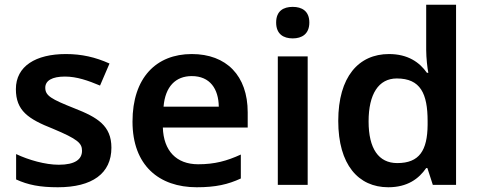

<svg xmlns="http://www.w3.org/2000/svg" viewBox="-20 -780 2024 810"><path d="M450 -157C450 -250 391 -285 294 -323C196 -362 171 -376 171 -410C171 -440 200 -457 254 -457C304 -457 352 -440 402 -419L442 -512C382 -539 324 -552 258 -552C131 -552 47 -501 47 -404C47 -313 99 -278 203 -237C308 -193 326 -176 326 -144C326 -108 297 -85 228 -85C171 -85 101 -105 48 -130V-23C98 0 148 10 224 10C369 10 450 -48 450 -157Z M789 -552C639 -552 539 -452 539 -267C539 -82 651 10 810 10C890 10 942 -2 996 -27V-128C937 -101 886 -87 816 -87C724 -87 670 -144 667 -242H1025V-306C1025 -461 935 -552 789 -552ZM789 -459C866 -459 902 -405 903 -330H670C677 -415 721 -459 789 -459Z M1215 -751C1176 -751 1145 -734 1145 -685C1145 -636 1176 -618 1215 -618C1253 -618 1285 -636 1285 -685C1285 -734 1253 -751 1215 -751ZM1278 -542H1152V0H1278Z M1618 10C1699 10 1747 -26 1778 -71H1783L1806 0H1904V-760H1778V-570C1778 -536 1783 -492 1787 -473H1781C1750 -517 1701 -552 1621 -552C1493 -552 1407 -456 1407 -270C1407 -85 1492 10 1618 10ZM1656 -92C1577 -92 1535 -153 1535 -268C1535 -383 1577 -449 1654 -449C1754 -449 1784 -385 1784 -269V-253C1783 -145 1749 -92 1656 -92Z"/></svg>

Font: Noto Sans Arabic SemBd
Style: Regular
Weight: 600
Designer: Monotype Design Team, Nadine Chahine, Nizar Qandah and Khaled Hosny
Foundry: Monotype Imaging Inc.
Version: Version 2.012